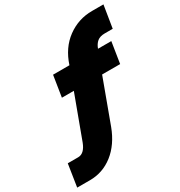

<svg xmlns="http://www.w3.org/2000/svg" viewBox="-262 -862 1127 1199"><g transform="rotate(-30 302.0 -262.5)"><path d="M-55 192 -30 31H45Q90 31 115 -34L229 -342H143L167 -494H285Q320 -601 399 -659Q478 -717 577 -717H659L633 -556H576Q541 -556 521.5 -540Q502 -524 491 -494H587L563 -342H433L318 -30Q278 76 204 134Q130 192 37 192Z"/></g></svg>

Font: Winston Black
Style: Italic
Weight: 900
Italic angle: -9°
Designer: Original fonts by Vernon Adams / Changes by Cristiano Sobral
Foundry: VOriginal fonts by Vernon Adams / Changes by Cristiano Sobral
Version: Version 2.503;July 17, 2020;FontCreator 13.0.0.2655 64-bit